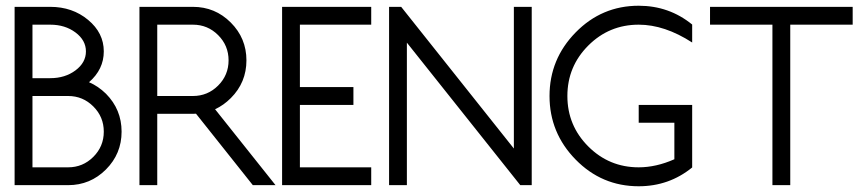

<svg xmlns="http://www.w3.org/2000/svg" viewBox="-20 -649 3040 673"><path d="M93.8 -312.5V-62.5H218.8Q270.5 -62.5 307.1 -99.1Q343.8 -135.7 343.8 -187.5Q343.8 -239.3 307.1 -275.9Q270.5 -312.5 218.8 -312.5ZM31.2 0V-625H156.2Q233.9 -625 288.8 -579.3Q343.8 -533.7 343.8 -468.8Q343.8 -405.8 292 -360.8Q324.2 -347.2 351.6 -320.3Q406.2 -265.1 406.2 -187.5Q406.2 -109.9 351.3 -54.9Q296.4 0 218.8 0ZM93.8 -562.5V-375H156.2Q208 -375 244.6 -402.3Q281.2 -429.7 281.2 -468.8Q281.2 -507.8 244.6 -535.2Q208 -562.5 156.2 -562.5Z M656.2 -625Q733.9 -625 788.8 -570.1Q843.8 -515.1 843.8 -437.5Q843.8 -359.9 789.1 -305.2Q763.7 -279.8 733.9 -266.1L945.8 0H866.2L667 -250.5L656.2 -250H531.2V0H468.8V-625ZM656.2 -562.5H531.2V-312.5H656.2Q708 -312.5 744.6 -349.1Q781.2 -385.7 781.2 -437.5Q781.2 -489.3 744.6 -525.9Q708 -562.5 656.2 -562.5Z M1281.2 -625V-562.5H1031.2V-343.8H1218.8V-281.2H1031.2V-62.5H1281.2V0H968.8V-625Z M1781.2 -128.4V-625H1843.8V0H1803.7L1406.2 -499.5V0H1343.8V-625H1386.2Z M2343.8 -218.8H2218.8V-281.2H2406.2V-62Q2325.2 3.9 2218.8 3.9Q2089.4 3.9 1997.8 -89.6Q1906.2 -183.1 1906.2 -312.5Q1906.2 -441.9 1997.8 -535.4Q2089.4 -628.9 2218.8 -628.9Q2325.2 -628.9 2406.2 -563V-500Q2309.6 -562.5 2218.8 -562.5Q2115.2 -562.5 2042 -489.3Q1968.8 -416 1968.8 -312.5Q1968.8 -209 2042 -135.7Q2115.2 -62.5 2218.8 -62.5Q2279.8 -62.5 2343.8 -90.8Z M2750 -562.5V0H2687.5V-562.5H2468.8V-625H2968.8V-562.5Z"/></svg>

Font: Juliett
Style: Regular
Weight: 400
Designer: GGBotNet
Foundry: GGBotNet
Version: 0.60